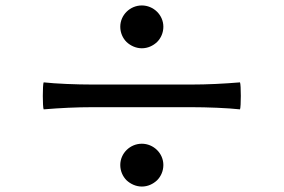

<svg xmlns="http://www.w3.org/2000/svg" viewBox="-20 -729 1040 704"><path d="M556 -575C570 -589 579 -609 579 -631C579 -674 543 -709 500 -709C457 -709 421 -674 421 -631C421 -609 430 -589 444 -575C459 -561 479 -552 500 -552C522 -552 541 -561 556 -575ZM500 -336H680C740 -336 815 -333 860 -328C864 -336 864 -419 860 -427C800 -422 740 -419 680 -419H500H320C260 -419 185 -422 140 -427C136 -419 136 -336 140 -328C200 -333 260 -336 320 -336H500ZM556 -68C570 -82 579 -102 579 -124C579 -167 543 -202 500 -202C457 -202 421 -167 421 -124C421 -102 430 -82 444 -68C459 -54 479 -45 500 -45C522 -45 541 -54 556 -68Z"/></svg>

Font: GenSekiGothic2 TW M
Style: Regular
Weight: 500
Version: Version 2.100;PS 2.1;hotconv 16.6.51;makeotf.lib2.5.65220 DE